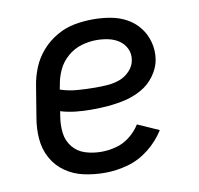

<svg xmlns="http://www.w3.org/2000/svg" viewBox="-66 -607 708 684"><g transform="rotate(-10 288.0 -265.0)"><path d="M261 8Q302 8 343.5 -3.5Q385 -15 420.5 -43Q456 -71 479 -108L402 -142Q387 -118 364 -100Q341 -82 314 -75Q287 -68 261 -68Q231 -68 203.5 -76.5Q176 -85 158 -107Q140 -129 136.5 -158Q133 -187 138 -217L141 -236Q167 -228 195 -225Q223 -222 251 -222Q282 -222 312.5 -224.5Q343 -227 374 -234Q405 -241 434 -257Q463 -273 483 -300.5Q503 -328 508 -358Q513 -390 505 -420.5Q497 -451 478.5 -474.5Q460 -498 433.5 -512.5Q407 -527 376 -532.5Q345 -538 313 -538Q280 -538 246.5 -532Q213 -526 181.5 -508Q150 -490 126.5 -463Q103 -436 90 -404Q77 -372 72 -339L54 -229Q47 -190 50 -152Q53 -114 70.5 -82Q88 -50 118 -29Q148 -8 185 0Q222 8 261 8ZM281 -297Q248 -297 215.5 -299.5Q183 -302 153 -312L156 -327Q160 -354 172 -380.5Q184 -407 207 -427Q230 -447 257.5 -455Q285 -463 312 -463Q334 -463 355 -458.5Q376 -454 393 -442.5Q410 -431 419 -412Q428 -393 424 -371Q421 -350 404.5 -332.5Q388 -315 366.5 -307.5Q345 -300 324 -298.5Q303 -297 281 -297Z"/></g></svg>

Font: Iosevka Sparkle
Style: Italic
Weight: 400
Italic angle: -9°
Designer: Belleve Invis
Foundry: Belleve Invis
Version: Version 4.5.0; ttfautohint (v1.8.3)